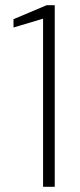

<svg xmlns="http://www.w3.org/2000/svg" viewBox="-20 -720 308 740"><path d="M146 0V-648L32 -614V-646L160 -700H191V0Z"/></svg>

Font: DM Sans 17pt ExtraLight
Style: Regular
Weight: 250
Version: Version 4.004;gftools[0.9.30]